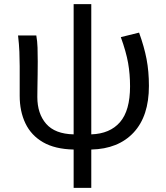

<svg xmlns="http://www.w3.org/2000/svg" viewBox="-20 -716 809 936"><path d="M339 200V13Q248 11 190 -22.5Q132 -56 104 -114.5Q76 -173 76 -249V-394Q76 -427 74.5 -463.5Q73 -500 68 -543H157Q162 -515 163 -483.5Q164 -452 164 -416Q164 -387 163.5 -353.5Q163 -320 162.5 -290.5Q162 -261 162 -243Q162 -162 205 -112.5Q248 -63 339 -61V-696H425V-61Q516 -64 565 -120.5Q614 -177 614 -295Q614 -355 604.5 -409Q595 -463 569 -535L658 -557Q683 -488 694.5 -428Q706 -368 706 -297Q706 -150 631.5 -70Q557 10 425 13V200Z"/></svg>

Font: Chocolate Classical Sans
Style: Regular
Weight: 400
Designer: 田海東、宇文滿月
Foundry: Moonlit Owen
Version: Version 1.001